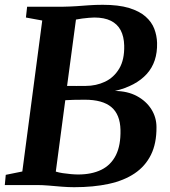

<svg xmlns="http://www.w3.org/2000/svg" viewBox="-21 -771 707 800"><path d="M288 9Q263.5 9 236 6.8Q208.5 4.5 181.8 2.2Q155 0 133.5 0H-1L3 -42.5L72 -56.5L155 -685.5L87 -698L92 -743H241.5Q271 -743.5 296.8 -745.2Q322.5 -747 349.2 -749Q376 -751 407 -751Q473 -751 516.5 -737.8Q560 -724.5 585.5 -702Q611 -679.5 621.8 -651.2Q632.5 -623 633.5 -592.5Q635.5 -512.5 590.5 -462.8Q545.5 -413 458 -392Q510.5 -391.5 549.2 -370.8Q588 -350 609.5 -316Q631 -282 631 -241Q631.5 -173.5 608 -126Q584.5 -78.5 540 -48.5Q495.5 -18.5 432 -4.8Q368.5 9 288 9ZM304.5 -44Q361 -44 401 -63.5Q441 -83 461.8 -124.2Q482.5 -165.5 481 -230Q479.5 -294 443 -324.8Q406.5 -355.5 332.5 -355.5Q304.5 -355.5 286.2 -355Q268 -354.5 251 -353.5L211.5 -56Q224 -52 240.8 -49.5Q257.5 -47 274.8 -45.5Q292 -44 304.5 -44ZM258.5 -413Q278 -412.5 297 -412.8Q316 -413 335.5 -413Q379.5 -413 416.5 -430.5Q453.5 -448 475.8 -485.2Q498 -522.5 496.5 -581.5Q495.5 -619 481.8 -645Q468 -671 440.8 -684.5Q413.5 -698 372 -698Q363 -698 349.5 -696.8Q336 -695.5 321.5 -693.8Q307 -692 295.5 -689.5Z"/></svg>

Font: Merriweather 36pt
Style: Bold Italic
Weight: 700
Italic angle: -7.8°
Version: Version 2.101